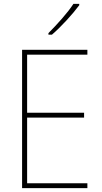

<svg xmlns="http://www.w3.org/2000/svg" viewBox="-20 -971 528 991"><path d="M431 0H94V-714H431V-689H120V-389H414V-364H120V-25H431ZM389 -944Q363 -909 323.5 -866Q284 -823 248 -792H230V-800Q264 -834 300 -875Q336 -916 359 -951H389Z"/></svg>

Font: Noto Sans Tamil SemiCondensed Thin
Style: Regular
Weight: 100
Width: 4
Designer: Jelle Bosma - Monotype Design Team
Foundry: Monotype Imaging Inc.
Version: Version 2.004; ttfautohint (v1.8.4.7-5d5b)